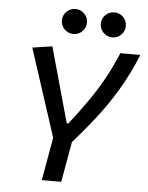

<svg xmlns="http://www.w3.org/2000/svg" viewBox="-60 -950 769 999"><g transform="rotate(5 325.0 -451.0)"><path d="M196.3 0 247.6 -290H349.1L297.9 0ZM241.7 -207 86.9 -682.6 190.4 -698.2 299.8 -305.7H308.6Q360.4 -372.6 402.3 -432.4Q444.3 -492.2 479.5 -555.2Q514.6 -618.2 545.9 -693.4H650.4Q609.9 -593.8 559.8 -509.3Q509.8 -424.8 448.7 -346.9Q387.7 -269 314.5 -187.5ZM496.6 -771.5Q469.7 -771.5 450.4 -790.8Q431.2 -810.1 431.2 -836.9Q431.2 -864.3 450.4 -883.3Q469.7 -902.3 496.6 -902.3Q523.9 -902.3 543 -883.3Q562 -864.3 562 -836.9Q562 -810.1 543 -790.8Q523.9 -771.5 496.6 -771.5ZM293.5 -771.5Q266.6 -771.5 247.3 -790.8Q228 -810.1 228 -836.9Q228 -864.3 247.3 -883.3Q266.6 -902.3 293.5 -902.3Q320.8 -902.3 339.8 -883.3Q358.9 -864.3 358.9 -836.9Q358.9 -810.1 339.8 -790.8Q320.8 -771.5 293.5 -771.5Z"/></g></svg>

Font: Cascadia Code
Style: Italic
Weight: 400
Italic angle: -10°
Designer: Aaron Bell
Foundry: Saja Typeworks
Version: Version 2407.024